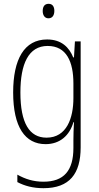

<svg xmlns="http://www.w3.org/2000/svg" viewBox="-20 -839 518 1007"><path d="M235 -819C212 -819 204 -802 204 -781C204 -760 214 -743 234 -743C255 -743 265 -759 265 -782C265 -802 257 -819 235 -819ZM227 -632C107 -632 49 -528 49 -354C49 -172 112 -83 219 -83C295 -83 345 -129 365 -198H368C366 -160 365 -134 365 -103V-63C365 56 315 114 208 114C155 114 112 100 71 77V116C109 136 153 148 208 148C345 148 403 72 403 -66V-622H373L368 -538H364C343 -590 303 -632 227 -632ZM230 -598C329 -598 365 -515 365 -401V-325C365 -220 330 -117 224 -117C134 -117 87 -194 87 -354C87 -503 129 -598 230 -598Z"/></svg>

Font: Noto Sans Kannada UI Condensed ExtraLight
Style: Regular
Weight: 200
Width: 3
Designer: Jelle Bosma - Monotype Design Team
Foundry: Monotype Imaging Inc.
Version: Version 2.005